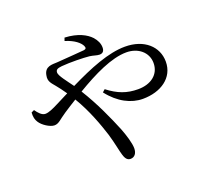

<svg xmlns="http://www.w3.org/2000/svg" viewBox="-140 -956 1279 1185"><g transform="rotate(-20 500.0 -363.5)"><path d="M389 -765C449 -747 482 -718 493 -695C500 -680 496 -673 482 -671C454 -668 378 -663 301 -657C269 -655 220 -661 211 -603C203 -565 225 -547 244 -523C258 -506 274 -485 294 -456C267 -443 240 -429 213 -415C178 -397 147 -383 125 -383C102 -383 82 -406 66 -429L47 -420C45 -390 50 -372 61 -355C78 -327 125 -297 153 -297C183 -297 197 -319 243 -349C270 -367 299 -385 328 -403C387 -305 424 -200 447 -128C466 -64 475 -9 483 15C492 46 505 58 524 58C551 58 567 36 567 4C567 -30 549 -88 531 -134C497 -217 446 -332 381 -436C501 -508 625 -569 723 -569C799 -569 859 -521 859 -450C859 -375 799 -330 715 -330C641 -330 585 -351 520 -401L503 -386C567 -303 647 -264 722 -264C840 -264 933 -326 933 -432C933 -531 853 -605 727 -605C618 -605 488 -552 350 -484C319 -527 279 -576 279 -597C279 -617 292 -622 320 -625C377 -630 463 -628 501 -624C526 -621 546 -612 564 -612C584 -612 596 -623 596 -648C596 -673 585 -698 564 -721C536 -751 483 -781 396 -785Z"/></g></svg>

Font: Noto Serif SC Medium
Style: Regular
Weight: 500
Designer: Ryoko NISHIZUKA 西塚涼子 (kana & ideographs); Frank Grießhammer (Latin, Greek & Cyrillic); Wenlong ZHANG 张文龙 (bopomofo); San
Foundry: Adobe Systems Incorporated
Version: Version 1.001;PS 1.001;hotconv 16.6.54;makeotf.lib2.5.65590